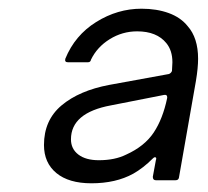

<svg xmlns="http://www.w3.org/2000/svg" viewBox="-20 -793 477 441"><path d="M81 -460Q81 -517 121.5 -551Q162 -585 231 -598L368 -623Q373 -625 375 -630L376 -650Q376 -677 362 -694Q340 -721 295 -721Q261 -721 232 -703Q203 -685 189 -656Q188 -650 182 -650H136Q128 -650 130 -658Q152 -712 201 -742.5Q250 -773 305 -773Q340 -773 367.5 -763Q395 -753 411 -733Q435 -706 435 -658Q435 -637 430 -607L391 -385Q390 -379 383 -379H338Q331 -379 331 -387L338 -425Q340 -430 337.5 -431.5Q335 -433 331 -429Q309 -407 286 -394Q246 -372 190 -372Q138 -372 109.5 -395.5Q81 -419 81 -460ZM270 -438Q312 -457 333 -488.5Q354 -520 364 -568V-570Q364 -576 357 -575L235 -551Q143 -534 143 -473Q143 -451 160 -438Q177 -425 207 -425Q244 -425 270 -438Z"/></svg>

Font: Open Sauce Two
Style: Italic
Weight: 400
Italic angle: -10°
Designer: Alfredo Marco Pradil
Foundry: Creative Sauce Fz LLC
Version: Version 1.477